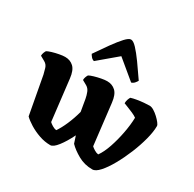

<svg xmlns="http://www.w3.org/2000/svg" viewBox="-184 -965 1156 1144"><g transform="rotate(30 394.0 -393.0)"><path d="M299 0Q260 0 221.5 -13.5Q183 -27 151.5 -46.5Q120 -66 102 -84L54 -344Q50 -361 43.5 -383Q37 -405 17 -416L-15 -434Q-15 -445 -11 -455.5Q-7 -466 -3 -472Q7 -478 28.5 -484.5Q50 -491 74 -495.5Q98 -500 114 -500Q149 -500 172.5 -478Q196 -456 202 -403L235 -122Q242 -115 256.5 -106Q271 -97 285 -95Q305 -123 324.5 -168Q344 -213 357 -262L343 -344Q339 -366 331 -386Q323 -406 306 -416L274 -434Q274 -445 278 -455.5Q282 -466 286 -472Q296 -478 318 -484.5Q340 -491 363.5 -495.5Q387 -500 403 -500Q438 -500 461.5 -478Q485 -456 491 -403L524 -122Q531 -115 545.5 -106Q560 -97 574 -95Q597 -127 614.5 -178.5Q632 -230 643 -288Q654 -346 655 -394Q643 -403 623.5 -411.5Q604 -420 586 -427Q568 -434 558 -438Q558 -453 562.5 -465Q567 -477 571 -483Q586 -488 609.5 -492Q633 -496 656.5 -498Q680 -500 695 -500Q708 -500 724.5 -490Q741 -480 756.5 -465.5Q772 -451 782.5 -437.5Q793 -424 793 -416Q793 -377 779 -323.5Q765 -270 742 -214Q719 -158 691.5 -109Q664 -60 637 -30Q610 0 588 0Q534 0 489.5 -25Q445 -50 418 -78L402 -127Q375 -72 347 -36Q319 0 299 0ZM274 -564Q262 -567 253.5 -577Q245 -587 241 -595Q277 -648 308 -691Q339 -734 363 -760Q387 -786 402 -786Q418 -786 442 -760.5Q466 -735 497 -692Q528 -649 564 -596Q560 -588 551.5 -578Q543 -568 530 -564L401 -671Z"/></g></svg>

Font: Texturina 72pt Black
Style: Regular
Weight: 900
Designer: Guillermo Torres Carreño
Foundry: Omnibus-Type
Version: Version 1.002; ttfautohint (v1.8.3)